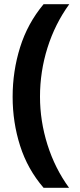

<svg xmlns="http://www.w3.org/2000/svg" viewBox="-20 -734 379 912"><path d="M40 -274Q40 -396 75.5 -509.5Q111 -623 187 -714H309Q241 -620 205.5 -507Q170 -394 170 -275Q170 -159 205.5 -46.5Q241 66 308 158H187Q111 70 75.5 -41.5Q40 -153 40 -274Z"/></svg>

Font: Noto Sans Thaana
Style: Bold
Weight: 700
Designer: David Williams
Foundry: Google Inc.
Version: Version 3.001; ttfautohint (v1.8.4.7-5d5b)